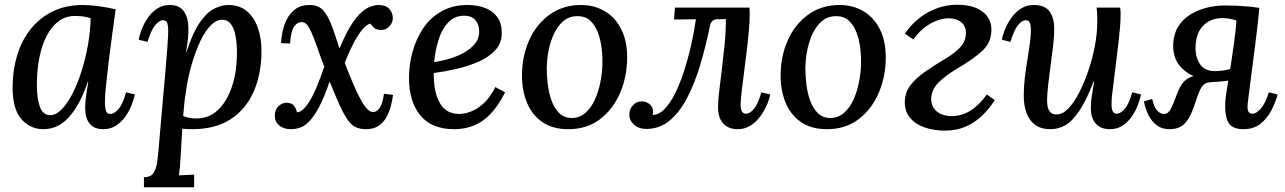

<svg xmlns="http://www.w3.org/2000/svg" viewBox="-20 -532 5399 807"><path d="M328 -511Q358 -511 394.5 -506Q431 -501 466 -493Q459 -440 451 -382.5Q443 -325 436.5 -270.5Q430 -216 425.5 -172Q421 -128 421 -103Q421 -84 424.5 -68.5Q428 -53 444 -53Q460 -53 478 -73.5Q496 -94 510 -144L547 -135Q543 -116 533.5 -91.5Q524 -67 508 -43.5Q492 -20 468.5 -4.5Q445 11 414 11Q376 11 357 -12Q338 -35 338 -79Q338 -103 342 -131Q346 -159 351 -188H349Q327 -124 303 -85Q279 -46 255 -25Q231 -4 207.5 3.5Q184 11 162 11Q108 11 70.5 -30.5Q33 -72 33 -166Q33 -235 51.5 -297.5Q70 -360 107.5 -408Q145 -456 200.5 -483.5Q256 -511 328 -511ZM295 -465Q256 -465 226 -442.5Q196 -420 175.5 -380Q155 -340 145 -287.5Q135 -235 135 -175Q135 -119 147.5 -83.5Q160 -48 191 -48Q216 -48 240.5 -73.5Q265 -99 286.5 -142Q308 -185 324.5 -238.5Q341 -292 350.5 -348Q360 -404 361 -455Q349 -460 331.5 -462.5Q314 -465 295 -465Z M585 255V213Q612 213 624 196.5Q636 180 640 152.5Q644 125 647 90Q655 -6 662.5 -88.5Q670 -171 675.5 -234.5Q681 -298 684 -341Q687 -384 687 -402Q687 -421 683.5 -434Q680 -447 664 -447Q650 -447 632.5 -426.5Q615 -406 600 -356L563 -365Q566 -384 575.5 -408.5Q585 -433 601 -456.5Q617 -480 640 -495.5Q663 -511 694 -511Q735 -511 753.5 -483.5Q772 -456 772 -411Q772 -384 769 -360Q766 -336 762 -315H764Q791 -396 820.5 -438.5Q850 -481 881 -496Q912 -511 940 -511Q986 -511 1017 -485.5Q1048 -460 1063.5 -416Q1079 -372 1079 -318Q1079 -222 1046.5 -147.5Q1014 -73 949.5 -31Q885 11 788 11Q778 11 767 10.5Q756 10 746 9Q742 75 740 113.5Q738 152 736 172.5Q734 193 732 205Q748 204 765 203.5Q782 203 796 202V255ZM804 -34Q843 -34 872 -51.5Q901 -69 921 -98.5Q941 -128 953.5 -164Q966 -200 971 -237Q976 -274 976 -306Q976 -349 970 -381Q964 -413 950.5 -431Q937 -449 913 -449Q889 -449 865 -424.5Q841 -400 821 -357Q801 -314 785 -259Q769 -204 761 -143Q757 -120 754.5 -95.5Q752 -71 750 -44Q764 -39 777.5 -36.5Q791 -34 804 -34Z M1203 11Q1172 11 1153.5 -5Q1135 -21 1135 -46Q1135 -70 1150 -85Q1165 -100 1184 -100Q1207 -100 1216.5 -86.5Q1226 -73 1228 -60Q1251 -60 1279 -103Q1307 -146 1343 -252Q1324 -301 1312 -336.5Q1300 -372 1288 -398Q1278 -420 1269 -429.5Q1260 -439 1248 -439Q1231 -440 1217 -421.5Q1203 -403 1199 -349L1161 -351Q1162 -372 1167.5 -399Q1173 -426 1186 -451.5Q1199 -477 1222 -494Q1245 -511 1281 -511Q1318 -511 1337.5 -489.5Q1357 -468 1372 -430Q1380 -410 1388 -385.5Q1396 -361 1407 -328Q1432 -389 1455.5 -426Q1479 -463 1500 -481Q1521 -499 1539.5 -505Q1558 -511 1571 -511Q1601 -511 1616 -495Q1631 -479 1631 -456Q1631 -436 1616.5 -421Q1602 -406 1582 -406Q1562 -406 1551.5 -416Q1541 -426 1536 -433Q1523 -429 1508 -413.5Q1493 -398 1473.5 -364Q1454 -330 1429 -268Q1448 -218 1464.5 -179.5Q1481 -141 1495.5 -114.5Q1510 -88 1523 -74.5Q1536 -61 1548 -61Q1564 -61 1576 -78.5Q1588 -96 1594 -138L1632 -133Q1629 -109 1622 -83.5Q1615 -58 1602.5 -36.5Q1590 -15 1569.5 -2Q1549 11 1519 11Q1494 11 1476 3Q1458 -5 1442.5 -26.5Q1427 -48 1409 -87Q1391 -126 1366 -188H1365Q1342 -121 1320.5 -81Q1299 -41 1279 -21Q1259 -1 1240 5Q1221 11 1203 11Z M1945 -511Q1984 -511 2016.5 -499.5Q2049 -488 2069 -462Q2089 -436 2089 -392Q2089 -351 2062 -321.5Q2035 -292 1992 -273Q1949 -254 1899 -242.5Q1849 -231 1803 -225Q1803 -165 1816 -127Q1829 -89 1852.5 -71Q1876 -53 1909 -53Q1934 -53 1961.5 -64Q1989 -75 2015 -99.5Q2041 -124 2062 -166L2103 -144Q2075 -88 2042 -53.5Q2009 -19 1971 -4Q1933 11 1889 11Q1795 11 1747 -46.5Q1699 -104 1699 -206Q1699 -260 1714 -314.5Q1729 -369 1759 -413.5Q1789 -458 1836 -484.5Q1883 -511 1945 -511ZM1932 -466Q1890 -466 1863.5 -437.5Q1837 -409 1823 -364Q1809 -319 1805 -271Q1858 -279 1901 -296.5Q1944 -314 1969.5 -340.5Q1995 -367 1994 -400Q1994 -430 1977.5 -448Q1961 -466 1932 -466Z M2423 -511Q2477 -511 2521 -485.5Q2565 -460 2590.5 -410.5Q2616 -361 2616 -291Q2616 -211 2586.5 -142Q2557 -73 2502 -31Q2447 11 2369 11Q2303 11 2259.5 -19Q2216 -49 2195 -100.5Q2174 -152 2174 -214Q2174 -295 2204 -362.5Q2234 -430 2290 -470.5Q2346 -511 2423 -511ZM2408 -464Q2368 -465 2339.5 -435.5Q2311 -406 2295 -356Q2279 -306 2278 -245Q2278 -213 2282.5 -176.5Q2287 -140 2298.5 -108.5Q2310 -77 2330 -57Q2350 -37 2381 -36Q2416 -36 2440.5 -57.5Q2465 -79 2480.5 -113.5Q2496 -148 2503.5 -187Q2511 -226 2512 -260Q2513 -293 2509 -328Q2505 -363 2493.5 -394Q2482 -425 2461.5 -444.5Q2441 -464 2408 -464Z M2696 10Q2665 10 2645 -8Q2625 -26 2625 -51Q2625 -73 2640.5 -89.5Q2656 -106 2677 -106Q2696 -106 2710.5 -94Q2725 -82 2725 -63Q2725 -59 2724.5 -55.5Q2724 -52 2723 -49Q2749 -49 2772.5 -73Q2796 -97 2816.5 -137.5Q2837 -178 2854 -230Q2871 -282 2884 -338.5Q2897 -395 2905 -451L2813 -450L2817 -500H3130Q3131 -488 3131 -481.5Q3131 -475 3131 -467Q3131 -443 3127.5 -403Q3124 -363 3118.5 -317Q3113 -271 3107 -225.5Q3101 -180 3097 -145Q3093 -110 3093 -92Q3093 -75 3098 -64.5Q3103 -54 3116 -54Q3131 -54 3148.5 -74Q3166 -94 3180 -144L3217 -135Q3214 -116 3203.5 -91.5Q3193 -67 3176 -43.5Q3159 -20 3135 -4.5Q3111 11 3080 11Q3055 11 3036.5 0.5Q3018 -10 3008 -30.5Q2998 -51 2998 -83Q2998 -109 3003 -149.5Q3008 -190 3014 -240Q3020 -290 3025.5 -344Q3031 -398 3031 -452L2994 -451Q2982 -451 2974 -443.5Q2966 -436 2964 -423Q2946 -335 2922.5 -257Q2899 -179 2867 -118.5Q2835 -58 2793 -24Q2751 10 2696 10Z M3510 -511Q3564 -511 3608 -485.5Q3652 -460 3677.5 -410.5Q3703 -361 3703 -291Q3703 -211 3673.5 -142Q3644 -73 3589 -31Q3534 11 3456 11Q3390 11 3346.5 -19Q3303 -49 3282 -100.5Q3261 -152 3261 -214Q3261 -295 3291 -362.5Q3321 -430 3377 -470.5Q3433 -511 3510 -511ZM3495 -464Q3455 -465 3426.5 -435.5Q3398 -406 3382 -356Q3366 -306 3365 -245Q3365 -213 3369.5 -176.5Q3374 -140 3385.5 -108.5Q3397 -77 3417 -57Q3437 -37 3468 -36Q3503 -36 3527.5 -57.5Q3552 -79 3567.5 -113.5Q3583 -148 3590.5 -187Q3598 -226 3599 -260Q3600 -293 3596 -328Q3592 -363 3580.5 -394Q3569 -425 3548.5 -444.5Q3528 -464 3495 -464Z M3952 17Q3905 17 3866 3.5Q3827 -10 3804.5 -37.5Q3782 -65 3783 -106Q3785 -146 3807.5 -175Q3830 -204 3869 -231Q3908 -258 3958 -288Q3997 -312 4018 -335.5Q4039 -359 4040 -392Q4040 -423 4019.5 -439Q3999 -455 3967 -455Q3943 -455 3916.5 -445Q3890 -435 3865 -415.5Q3840 -396 3819 -366L3783 -391Q3827 -452 3884 -482Q3941 -512 4003 -512Q4052 -512 4084 -498Q4116 -484 4132 -460Q4148 -436 4147 -404Q4146 -353 4109 -318.5Q4072 -284 4005 -245Q3953 -214 3924.5 -185Q3896 -156 3894 -120Q3893 -94 3905 -77Q3917 -60 3937 -52Q3957 -44 3980 -44Q4063 -44 4128 -135L4161 -111Q4136 -72 4105.5 -43.5Q4075 -15 4037 1Q3999 17 3952 17Z M4396 11Q4355 11 4330.5 -7.5Q4306 -26 4294.5 -57.5Q4283 -89 4283 -127Q4283 -177 4290.5 -229.5Q4298 -282 4305.5 -329Q4313 -376 4313 -407Q4313 -425 4308.5 -436Q4304 -447 4290 -447Q4276 -447 4259 -426.5Q4242 -406 4227 -356L4191 -365Q4194 -384 4204 -408.5Q4214 -433 4230.5 -456.5Q4247 -480 4270.5 -495.5Q4294 -511 4326 -511Q4371 -511 4391 -484.5Q4411 -458 4411 -409Q4411 -380 4406.5 -340Q4402 -300 4396 -257.5Q4390 -215 4385.5 -175.5Q4381 -136 4381 -107Q4381 -95 4384 -81.5Q4387 -68 4396 -59.5Q4405 -51 4421 -51Q4446 -51 4470 -75.5Q4494 -100 4515.5 -142Q4537 -184 4554.5 -235Q4572 -286 4582 -339.5Q4592 -393 4592 -441Q4592 -455 4591.5 -471Q4591 -487 4589 -500H4688Q4690 -488 4690 -481.5Q4690 -475 4690 -467Q4690 -448 4688 -422.5Q4686 -397 4682 -360Q4678 -323 4671 -270Q4665 -222 4661.5 -192Q4658 -162 4655.5 -143.5Q4653 -125 4652.5 -113.5Q4652 -102 4652 -92Q4652 -75 4657 -64.5Q4662 -54 4674 -54Q4689 -54 4707 -74Q4725 -94 4739 -144L4776 -135Q4772 -116 4763 -91.5Q4754 -67 4738 -43.5Q4722 -20 4699 -4.5Q4676 11 4645 11Q4607 11 4586 -12Q4565 -35 4565 -79Q4565 -105 4569.5 -132.5Q4574 -160 4579 -190H4577Q4546 -110 4516.5 -66Q4487 -22 4457.5 -5.5Q4428 11 4396 11Z M5206 11Q5150 11 5137 -30Q5124 -71 5134 -140Q5148 -224 5156 -276.5Q5164 -329 5168 -360.5Q5172 -392 5174 -411Q5176 -430 5177 -446Q5146 -456 5118 -456Q5070 -456 5038.5 -425.5Q5007 -395 5005 -335Q5004 -291 5024 -262Q5044 -233 5087 -233Q5105 -233 5123.5 -236Q5142 -239 5169 -246L5167 -197Q5132 -191 5100.5 -188.5Q5069 -186 5039 -186L5040 -199Q4986 -208 4947.5 -245.5Q4909 -283 4911 -347Q4913 -389 4932 -420Q4951 -451 4982.5 -470.5Q5014 -490 5051.5 -499.5Q5089 -509 5128 -509Q5156 -509 5178 -508Q5200 -507 5222.5 -505Q5245 -503 5273 -499Q5269 -453 5263 -402.5Q5257 -352 5250 -299Q5243 -246 5236.5 -194.5Q5230 -143 5224 -95Q5222 -75 5226.5 -64.5Q5231 -54 5245 -54Q5260 -54 5279 -75Q5298 -96 5313 -144L5350 -135Q5341 -101 5323.5 -67.5Q5306 -34 5277.5 -11.5Q5249 11 5206 11ZM4895 11Q4864 11 4842.5 -5Q4821 -21 4807.5 -47.5Q4794 -74 4788 -106L4823 -116Q4830 -81 4845 -66Q4860 -51 4875 -53Q4884 -54 4891 -60.5Q4898 -67 4906 -84.5Q4914 -102 4926 -134Q4936 -163 4951.5 -183.5Q4967 -204 4996 -212Q5025 -220 5074 -212L5068 -186Q5053 -186 5042.5 -178.5Q5032 -171 5023 -152Q5014 -133 5003 -98Q4989 -54 4974 -31Q4959 -8 4940.5 1.5Q4922 11 4895 11Z"/></svg>

Font: Lora Medium
Style: Italic
Weight: 500
Italic angle: -3°
Designer: Olga Karpushina, Alexei Vanyashin (Cyrillic)
Foundry: Cyreal
Version: Version 3.004